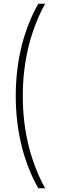

<svg xmlns="http://www.w3.org/2000/svg" viewBox="-20 -852 323 1037"><path d="M187 165H224C148 28 103 -141 103 -333C103 -526 148 -695 224 -832H187C113 -703 65 -532 65 -334C65 -135 113 36 187 165Z"/></svg>

Font: Noto Sans Gurmukhi UI ExtraCondensed ExtraLight
Style: Regular
Weight: 200
Width: 2
Designer: Jelle Bosma - Monotype Design Team
Foundry: Monotype Imaging Inc.
Version: Version 2.004